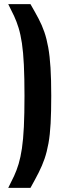

<svg xmlns="http://www.w3.org/2000/svg" viewBox="-20 -763 310 933"><path d="M20 150Q36 119 48.5 92Q61 65 70.5 33.5Q80 2 86.5 -41.5Q93 -85 96 -147Q99 -209 99 -297Q99 -385 96 -447.5Q93 -510 86.5 -553Q80 -596 70.5 -627Q61 -658 48.5 -685Q36 -712 20 -743H128Q150 -705 167 -673Q184 -641 195.5 -607.5Q207 -574 214.5 -532Q222 -490 225.5 -433.5Q229 -377 229 -297Q229 -219 226 -163.5Q223 -108 215.5 -66.5Q208 -25 196.5 8.5Q185 42 168 75.5Q151 109 128 150Z"/></svg>

Font: Saira ExtraCondensed ExtraBold
Style: Regular
Weight: 800
Width: 2
Designer: Hector Gatti with collaboration of the Omnibus-Type team
Foundry: Omnibus-Type
Version: Version 1.101